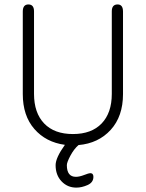

<svg xmlns="http://www.w3.org/2000/svg" viewBox="-20 -648 659 868"><path d="M323.2 151.4Q338.9 151.4 360.4 143.1Q381.8 134.8 387.7 134.8Q402.3 134.8 402.3 151.4Q402.3 176.8 376 188.5Q349.6 200.2 325.2 200.2Q285.2 200.2 258.3 171.9Q231.4 143.6 231.4 98.6Q231.4 65.4 273.4 6.8Q187.5 -4.9 135.3 -64.9Q83 -125 83 -222.7V-595.7Q83 -627.9 108.4 -627.9Q133.8 -627.9 133.8 -596.7V-223.6Q133.8 -137.7 179.7 -89.8Q225.6 -42 309.6 -42Q393.6 -42 439.5 -89.8Q485.4 -137.7 485.4 -223.6V-596.7Q485.4 -627.9 511.7 -627.9Q536.1 -627.9 536.1 -595.7V-222.7Q536.1 -122.1 480.5 -61Q424.8 0 335 7.8Q314.5 25.4 298.3 55.7Q282.2 85.9 282.2 98.6Q282.2 151.4 323.2 151.4Z"/></svg>

Font: Jura
Style: Book
Weight: 400
Version: Version 2.3